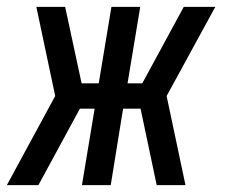

<svg xmlns="http://www.w3.org/2000/svg" viewBox="-37 -540 657 560"><path d="M75 0H-17L124 -260L69 -520H153L201 -297H251L288 -520H372L335 -297H378L499 -520H591L449 -260L504 0H420L373 -223H322L286 0H202L239 -223H196Z"/></svg>

Font: Iosevka SS04 Extended Oblique
Style: Regular
Weight: 400
Width: 7
Italic angle: -9°
Monospace: yes
Designer: Belleve Invis
Foundry: Belleve Invis
Version: Version 19.0.0; ttfautohint (v1.8.4)